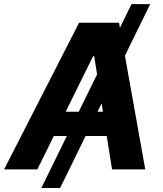

<svg xmlns="http://www.w3.org/2000/svg" viewBox="-42 -840 810 952"><path d="M256 92.3H163L289.4 -165.8H224.8L143.1 0H-21.7L350.1 -727.3H548.3L552.6 -702.4L610.1 -819.6H702.8L577.4 -563.9L678.3 0H513.5L487.2 -165.8H382.5ZM348.4 -285.9 439.3 -471.2 425.1 -561.1H419.4L283.7 -285.9ZM468.4 -285.9 462 -327.8 441.4 -285.9Z"/></svg>

Font: Linik Sans
Style: Bold Italic
Weight: 700
Italic angle: 9°
Designer: Fonts by Rasmus Andersson / Changes by Cristiano Sobral with parts from Marc Monis
Foundry: rsms
Version: Version 3.020; ttfautohint (v1.6)